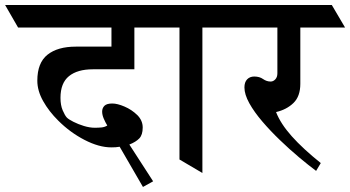

<svg xmlns="http://www.w3.org/2000/svg" viewBox="-74 -677 1394 765"><path d="M370.1 -613.3 461.4 -612.8V-400.9H295.9Q234.4 -400.9 200.7 -373.5Q167 -346.2 167 -287.1Q167 -257.8 175.8 -237.3Q184.6 -216.8 192.4 -208.5Q199.7 -201.2 218.5 -191.7Q237.3 -182.1 260.5 -175Q283.7 -168 303.7 -168Q317.9 -168 330.3 -169.2Q342.8 -170.4 353.5 -176.8Q345.7 -189.5 339.4 -204.3Q333 -219.2 333 -232.4Q333 -246.1 342 -255.4Q351.1 -264.6 373.5 -264.6Q393.6 -264.6 422.1 -252.4Q450.7 -240.2 472.7 -218.8Q494.6 -197.3 494.6 -168.9Q494.6 -139.6 481 -125.5Q467.3 -111.3 441.4 -101.1L536.1 45.4L495.6 67.9L402.8 -92.3Q395 -90.8 386.7 -90.3Q378.4 -89.8 369.6 -89.8Q320.3 -89.8 262.7 -119.6Q205.1 -149.4 158.2 -196.3Q121.1 -232.9 97.9 -274.2Q74.7 -315.4 74.7 -355.5Q74.7 -426.8 115.2 -459Q155.8 -491.2 228 -491.2H370.1ZM403.8 -657.2 456.1 -567.4H-2L-53.7 -657.2ZM553.2 -657.2 605.5 -567.4H156.2L104.5 -657.2Z M696.8 -657.2 749 -567.4H549.3L497.6 -657.2ZM824.2 -657.2 876 -567.4H676.8L624.5 -657.2ZM641.1 -41.5V-656.2H732.4V12.2Z M1197.8 -657.2 1250 -567.4H820.3L768.6 -657.2ZM1248 -657.2 1300.8 -567.4H852.1L799.8 -657.2ZM1031.2 -633.8H1122.6V-343.3Q1122.6 -293 1095.2 -266.6Q1067.9 -240.2 1025.9 -230.5Q1043.9 -184.1 1088.6 -134Q1133.3 -84 1204.1 -27.3L1185.5 3.9Q1155.3 -18.6 1117.4 -50.3Q1079.6 -82 1041.5 -118.7Q1003.4 -155.3 971.2 -192.9Q939 -230.5 919.4 -265.6Q899.9 -300.8 899.9 -328.6Q899.9 -349.6 910.6 -360.8Q921.4 -372.1 939 -372.1Q960 -372.1 974.1 -362.1Q988.3 -352.1 1004.4 -352.1Q1014.6 -352.1 1022.9 -360.8Q1031.2 -369.6 1031.2 -384.8Z"/></svg>

Font: Annapurna SIL
Style: Bold
Weight: 700
Designer: Peter Martin, Annie Olsen
Foundry: SIL International
Version: Version 2.000